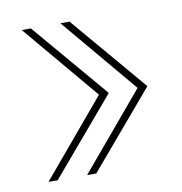

<svg xmlns="http://www.w3.org/2000/svg" viewBox="-60 -588 545 574"><g transform="rotate(-10 212.5 -300.5)"><path d="M42.5 -70.3 236.3 -300.8 42.5 -531.2H70.3L266.1 -300.8L70.3 -70.3ZM159.7 -70.3 353.5 -300.8 159.7 -531.2H187.5L383.3 -300.8L187.5 -70.3Z"/></g></svg>

Font: Inter 20pt Thin
Style: Regular
Weight: 250
Version: Version 4.001;git-66647c0bb